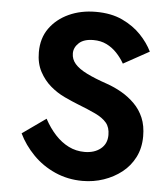

<svg xmlns="http://www.w3.org/2000/svg" viewBox="-51 -737 677 780"><g transform="rotate(5 288.0 -347.5)"><path d="M147 -242 51 -174Q73 -128 111.5 -88.5Q150 -49 202 -26Q254 -3 314 -3Q359 -3 400 -17Q441 -31 473.5 -56.5Q506 -82 525 -119.5Q544 -157 544 -205Q544 -248 530.5 -280Q517 -312 493 -336Q469 -360 439.5 -377Q410 -394 378 -405Q328 -422 295 -438.5Q262 -455 246 -473.5Q230 -492 230 -516Q230 -540 250 -558.5Q270 -577 309 -577Q339 -577 362.5 -565.5Q386 -554 404.5 -534.5Q423 -515 436 -492L541 -550Q524 -585 493.5 -617Q463 -649 417.5 -670.5Q372 -692 309 -692Q248 -692 199 -669.5Q150 -647 121 -606.5Q92 -566 92 -509Q92 -463 110 -429.5Q128 -396 155 -373Q182 -350 213 -335.5Q244 -321 267 -312Q311 -295 341.5 -280.5Q372 -266 387.5 -247.5Q403 -229 403 -198Q403 -162 377.5 -141.5Q352 -121 312 -121Q277 -121 247 -136Q217 -151 192 -178Q167 -205 147 -242Z"/></g></svg>

Font: SpinnyJost
Style: Regular
Weight: 600
Version: Version 3.710